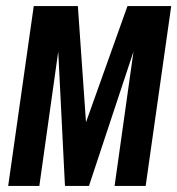

<svg xmlns="http://www.w3.org/2000/svg" viewBox="-20 -611 583 631"><path d="M6.9 0 90.9 -591H235.9L262.6 -209.1L398.9 -591H542.7L458.7 0H356.6L418.7 -441.6L272.4 0H193.5L171.4 -441.6L109.3 0Z"/></svg>

Font: Alumni Sans Thin
Style: Italic
Weight: 100
Italic angle: -8°
Designer: Robert E. Leuschke
Foundry: Robert E. Leuschke
Version: Version 1.016